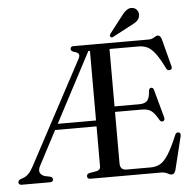

<svg xmlns="http://www.w3.org/2000/svg" viewBox="-73 -932 1011 1006"><g transform="rotate(-5 433.0 -429.0)"><path d="M419 -60.5V-270.5H201L107.5 -92.5Q94.5 -68.5 101.5 -54.2Q108.5 -40 127.5 -34.5L154 -29Q167.5 -25 167.5 -14.5Q167.5 0 151 0H2Q-14.5 0 -14.5 -14.5Q-14.5 -23 -2.5 -29.5L13.5 -35Q43 -45.5 66 -89L356 -631.5Q364.5 -648 359.5 -656.5Q354.5 -665 337.5 -669Q319 -674.5 319 -685.5Q319 -700 336 -700H730.5Q747.5 -700 759.5 -708.2Q771.5 -716.5 779.5 -716.5Q794 -716.5 800 -694L837.5 -550Q842 -533.5 827 -531Q814 -528 807.5 -543.5Q781.5 -596.5 760.8 -623.2Q740 -650 719.8 -659.2Q699.5 -668.5 674.5 -668.5H522V-366.5H651.5Q682 -366.5 694.5 -380.8Q707 -395 709 -431.5Q710.5 -446 721 -447Q732.5 -448 736 -433L776 -287Q780 -270.5 768 -266.5Q757.5 -263 750 -276Q730 -311.5 712.5 -324.5Q695 -337.5 662.5 -337.5H522V-67.5Q522 -31.5 555.5 -31.5H682.5Q710 -31.5 731.8 -43Q753.5 -54.5 775.5 -88.5Q797.5 -122.5 825.5 -189Q831 -204 843.5 -201.5Q858 -198.5 853 -179L811 -8Q805 15 790.5 15Q780 15 767.5 7.5Q755 0 733 0H363.5Q346.5 0 346.5 -14.5Q346.5 -26 360 -30L398 -36.5Q419 -41 419 -60.5ZM410.5 -667.5 217.5 -301.5H419V-667.5ZM600 -833Q615 -854 629.8 -864.5Q644.5 -875 661 -872Q677.5 -869.5 685.8 -856Q694 -842.5 691.5 -829Q688.5 -810.5 675.2 -800Q662 -789.5 642 -780.5L547 -730Q537 -725 532 -732Q527.5 -737.5 534 -748Z"/></g></svg>

Font: Fraunces 144pt Soft
Style: Regular
Weight: 400
Version: Version 1.000;[0bf87f6ff]